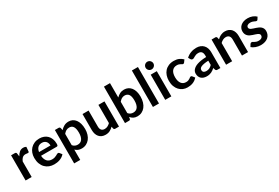

<svg xmlns="http://www.w3.org/2000/svg" viewBox="86 -1981 4916 3387"><g transform="rotate(-30 2544.0 -288.0)"><path d="M177.5 -424Q201.5 -470 234.5 -496.2Q267.5 -522.5 312.5 -522.5Q348 -522.5 369.5 -507L361.5 -414.5Q359 -405.5 354.2 -401.8Q349.5 -398 341.5 -398Q334 -398 319.2 -400.5Q304.5 -403 290.5 -403Q270 -403 254 -397Q238 -391 225.2 -379.8Q212.5 -368.5 202.8 -352.5Q193 -336.5 184.5 -316V0H61V-513H133.5Q152.5 -513 160 -506.2Q167.5 -499.5 170 -482Z M750 -315.5Q750 -339.5 743.2 -360.8Q736.5 -382 723 -398Q709.5 -414 688.8 -423.2Q668 -432.5 640.5 -432.5Q587 -432.5 556.2 -402Q525.5 -371.5 517 -315.5ZM514.5 -241Q517.5 -201.5 528.5 -172.8Q539.5 -144 557.5 -125.2Q575.5 -106.5 600.2 -97.2Q625 -88 655 -88Q685 -88 706.8 -95Q728.5 -102 744.8 -110.5Q761 -119 773.2 -126Q785.5 -133 797 -133Q812.5 -133 820 -121.5L855.5 -76.5Q835 -52.5 809.5 -36.2Q784 -20 756.2 -10.2Q728.5 -0.5 699.8 3.5Q671 7.5 644 7.5Q590.5 7.5 544.5 -10.2Q498.5 -28 464.5 -62.8Q430.5 -97.5 411 -148.8Q391.5 -200 391.5 -267.5Q391.5 -320 408.5 -366.2Q425.5 -412.5 457.2 -446.8Q489 -481 534.8 -501Q580.5 -521 638 -521Q686.5 -521 727.5 -505.5Q768.5 -490 798 -460.2Q827.5 -430.5 844.2 -387.2Q861 -344 861 -288.5Q861 -260.5 855 -250.8Q849 -241 832 -241Z M1077 -133Q1098 -107.5 1122.8 -97Q1147.5 -86.5 1176.5 -86.5Q1204.5 -86.5 1227 -97Q1249.5 -107.5 1265.2 -129Q1281 -150.5 1289.5 -183.2Q1298 -216 1298 -260.5Q1298 -305.5 1290.8 -336.8Q1283.5 -368 1270 -387.5Q1256.5 -407 1237.2 -416Q1218 -425 1193.5 -425Q1155 -425 1128 -408.8Q1101 -392.5 1077 -363ZM1070.5 -443Q1102 -478.5 1142 -500.5Q1182 -522.5 1236 -522.5Q1278 -522.5 1312.8 -505Q1347.5 -487.5 1372.8 -454.2Q1398 -421 1411.8 -372.2Q1425.5 -323.5 1425.5 -260.5Q1425.5 -203 1410 -154Q1394.5 -105 1365.8 -69Q1337 -33 1296.2 -12.8Q1255.5 7.5 1205 7.5Q1162 7.5 1131.5 -5.8Q1101 -19 1077 -42.5V167.5H953.5V-513H1029Q1053 -513 1060.5 -490.5Z M1963.5 -513V0H1888Q1863.5 0 1857 -22.5L1848.5 -63.5Q1817 -31.5 1779 -11.8Q1741 8 1689.5 8Q1647.5 8 1615.2 -6.2Q1583 -20.5 1561 -46.5Q1539 -72.5 1527.8 -108.2Q1516.5 -144 1516.5 -187V-513H1640V-187Q1640 -140 1661.8 -114.2Q1683.5 -88.5 1727 -88.5Q1759 -88.5 1787 -102.8Q1815 -117 1840 -142V-513Z M2209 -133Q2230 -107.5 2254.8 -97Q2279.5 -86.5 2307 -86.5Q2335.5 -86.5 2358.2 -96.8Q2381 -107 2397 -128.8Q2413 -150.5 2421.5 -184.2Q2430 -218 2430 -265Q2430 -349.5 2402 -387.2Q2374 -425 2321.5 -425Q2286 -425 2259.5 -408.8Q2233 -392.5 2209 -363ZM2209 -450Q2240 -482.5 2277.8 -501.8Q2315.5 -521 2364 -521Q2408.5 -521 2444.2 -503.5Q2480 -486 2505.2 -453.2Q2530.5 -420.5 2544 -374Q2557.5 -327.5 2557.5 -269.5Q2557.5 -207 2542 -156Q2526.5 -105 2497.8 -68.8Q2469 -32.5 2428.5 -12.5Q2388 7.5 2338.5 7.5Q2314.5 7.5 2295 2.8Q2275.5 -2 2259 -10.5Q2242.5 -19 2228.8 -31.2Q2215 -43.5 2202.5 -58.5L2197 -24Q2194 -11 2186.8 -5.5Q2179.5 0 2167 0H2085.5V-743H2209Z M2778 -743V0H2654.5V-743Z M3029.5 -513V0H2905.5V-513ZM3046.5 -662.5Q3046.5 -646.5 3040 -632.5Q3033.5 -618.5 3022.8 -608Q3012 -597.5 2997.5 -591.2Q2983 -585 2966.5 -585Q2950.5 -585 2936.2 -591.2Q2922 -597.5 2911.5 -608Q2901 -618.5 2894.8 -632.5Q2888.5 -646.5 2888.5 -662.5Q2888.5 -679 2894.8 -693.5Q2901 -708 2911.5 -718.5Q2922 -729 2936.2 -735.2Q2950.5 -741.5 2966.5 -741.5Q2983 -741.5 2997.5 -735.2Q3012 -729 3022.8 -718.5Q3033.5 -708 3040 -693.5Q3046.5 -679 3046.5 -662.5Z M3523 -404.5Q3517.5 -397.5 3512.2 -393.5Q3507 -389.5 3497 -389.5Q3487.5 -389.5 3478.5 -395.2Q3469.5 -401 3457 -408.2Q3444.5 -415.5 3427.2 -421.2Q3410 -427 3384.5 -427Q3352 -427 3327.5 -415.2Q3303 -403.5 3286.8 -381.5Q3270.5 -359.5 3262.5 -328.2Q3254.5 -297 3254.5 -257.5Q3254.5 -216.5 3263.2 -184.5Q3272 -152.5 3288.5 -130.8Q3305 -109 3328.5 -97.8Q3352 -86.5 3381.5 -86.5Q3411 -86.5 3429.2 -93.8Q3447.5 -101 3460 -109.8Q3472.5 -118.5 3481.8 -125.8Q3491 -133 3502.5 -133Q3517.5 -133 3525 -121.5L3560.5 -76.5Q3540 -52.5 3516 -36.2Q3492 -20 3466.2 -10.2Q3440.5 -0.5 3413.2 3.5Q3386 7.5 3359 7.5Q3311.5 7.5 3269.5 -10.2Q3227.5 -28 3196 -62Q3164.5 -96 3146.2 -145.2Q3128 -194.5 3128 -257.5Q3128 -314 3144.2 -362.2Q3160.5 -410.5 3192 -445.8Q3223.5 -481 3270 -501Q3316.5 -521 3377 -521Q3434.5 -521 3477.8 -502.5Q3521 -484 3555.5 -449.5Z M3908.5 -219Q3855 -216.5 3818.5 -209.8Q3782 -203 3760 -192.5Q3738 -182 3728.5 -168Q3719 -154 3719 -137.5Q3719 -105 3738.2 -91Q3757.5 -77 3788.5 -77Q3826.5 -77 3854.2 -90.8Q3882 -104.5 3908.5 -132.5ZM3625.5 -441.5Q3714 -522.5 3838.5 -522.5Q3883.5 -522.5 3919 -507.8Q3954.5 -493 3979 -466.8Q4003.5 -440.5 4016.2 -404Q4029 -367.5 4029 -324V0H3973Q3955.5 0 3946 -5.2Q3936.5 -10.5 3931 -26.5L3920 -63.5Q3900.5 -46 3882 -32.8Q3863.5 -19.5 3843.5 -10.5Q3823.5 -1.5 3800.8 3.2Q3778 8 3750.5 8Q3718 8 3690.5 -0.8Q3663 -9.5 3643 -27Q3623 -44.5 3612 -70.5Q3601 -96.5 3601 -131Q3601 -150.5 3607.5 -169.8Q3614 -189 3628.8 -206.5Q3643.5 -224 3667 -239.5Q3690.5 -255 3724.8 -266.5Q3759 -278 3804.5 -285.2Q3850 -292.5 3908.5 -294V-324Q3908.5 -375.5 3886.5 -400.2Q3864.5 -425 3823 -425Q3793 -425 3773.2 -418Q3753.5 -411 3738.5 -402.2Q3723.5 -393.5 3711.2 -386.5Q3699 -379.5 3684 -379.5Q3671 -379.5 3662 -386.2Q3653 -393 3647.5 -402Z M4260.5 -450Q4276 -465.5 4293.2 -478.8Q4310.5 -492 4329.8 -501.2Q4349 -510.5 4371 -515.8Q4393 -521 4419 -521Q4461 -521 4493.5 -506.8Q4526 -492.5 4547.8 -466.8Q4569.5 -441 4580.8 -405.2Q4592 -369.5 4592 -326.5V0H4468.5V-326.5Q4468.5 -373.5 4447 -399.2Q4425.5 -425 4381.5 -425Q4349.5 -425 4321.5 -410.5Q4293.5 -396 4268.5 -371V0H4145V-513H4220.5Q4244.5 -513 4252 -490.5Z M5022 -413Q5017 -405 5011.5 -401.8Q5006 -398.5 4997.5 -398.5Q4988.5 -398.5 4978.2 -403.5Q4968 -408.5 4954.5 -414.8Q4941 -421 4923.8 -426Q4906.5 -431 4883 -431Q4846.5 -431 4825.8 -415.5Q4805 -400 4805 -375Q4805 -358.5 4815.8 -347.2Q4826.5 -336 4844.2 -327.5Q4862 -319 4884.5 -312.2Q4907 -305.5 4930.2 -297.5Q4953.5 -289.5 4976 -279.2Q4998.5 -269 5016.2 -253.2Q5034 -237.5 5044.8 -215.5Q5055.5 -193.5 5055.5 -162.5Q5055.5 -125.5 5042.2 -94.2Q5029 -63 5003 -40.2Q4977 -17.5 4938.8 -4.8Q4900.5 8 4850.5 8Q4824 8 4798.8 3.2Q4773.5 -1.5 4750.2 -10Q4727 -18.5 4707.2 -30Q4687.5 -41.5 4672.5 -55L4701 -102Q4706.5 -110.5 4714 -115Q4721.5 -119.5 4733 -119.5Q4744.5 -119.5 4754.8 -113Q4765 -106.5 4778.5 -99Q4792 -91.5 4810.2 -85Q4828.5 -78.5 4856.5 -78.5Q4878.5 -78.5 4894.2 -83.8Q4910 -89 4920.2 -97.5Q4930.5 -106 4935.2 -117.2Q4940 -128.5 4940 -140.5Q4940 -158.5 4929.2 -170Q4918.5 -181.5 4900.8 -190Q4883 -198.5 4860.2 -205.2Q4837.5 -212 4813.8 -220Q4790 -228 4767.2 -238.8Q4744.5 -249.5 4726.8 -266Q4709 -282.5 4698.2 -306.5Q4687.5 -330.5 4687.5 -364.5Q4687.5 -396 4700 -424.5Q4712.5 -453 4736.8 -474.2Q4761 -495.5 4797.2 -508.2Q4833.5 -521 4881 -521Q4934 -521 4977.5 -503.5Q5021 -486 5050 -457.5Z"/></g></svg>

Font: Lato 2
Style: Bold
Weight: 700
Designer: Lukasz Dziedzic with Adam Twardoch and Botio Nikoltchev
Foundry: tyPoland Lukasz Dziedzic
Version: Version 2.015; 2015-08-06; http://www.latofonts.com/